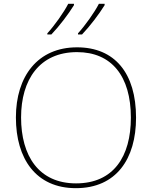

<svg xmlns="http://www.w3.org/2000/svg" viewBox="-20 -972 794 1002"><path d="M526 -945V-952H496C473 -907 423 -837 387 -798V-792H408C450 -836 497 -898 526 -945ZM366 -945V-952H336C313 -907 263 -837 227 -798V-792H248C290 -836 337 -898 366 -945ZM690 -358C690 -590 579 -725 382 -725C177 -725 63 -574 63 -359C63 -143 168 10 376 10C587 10 690 -143 690 -358ZM90 -359C90 -556 186 -700 382 -700C562 -700 663 -575 663 -358C663 -156 573 -15 377 -15C182 -15 90 -159 90 -359Z"/></svg>

Font: Noto Sans Ethiopic Thin
Style: Regular
Weight: 100
Designer: Monotype Design Team
Foundry: Monotype Imaging Inc.
Version: Version 2.102